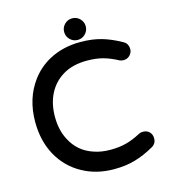

<svg xmlns="http://www.w3.org/2000/svg" viewBox="-124 -939 928 1057"><g transform="rotate(-15 339.5 -410.0)"><path d="M342.3 -735.8Q324.2 -753.9 324.2 -779.3Q324.2 -804.7 342.3 -822.8Q360.4 -840.8 385.7 -840.8Q411.1 -840.8 429.2 -822.8Q447.3 -804.7 447.3 -779.3Q447.3 -753.9 429.2 -735.8Q411.1 -717.8 385.7 -717.8Q360.4 -717.8 342.3 -735.8ZM42 -341.8Q42 -475.6 113.3 -571.3Q154.3 -626 213.9 -659.2Q293.9 -703.1 395.5 -703.1Q461.9 -703.1 514.6 -688Q567.4 -672.9 623 -641.6Q651.4 -627.9 651.4 -593.8Q651.4 -575.2 636.7 -559.6Q622.1 -544.9 600.6 -544.9Q586.9 -544.9 578.1 -549.8Q534.2 -573.2 494.6 -584Q455.1 -594.7 404.3 -594.7Q323.2 -594.7 268.1 -562Q212.9 -529.3 183.6 -472.7Q154.3 -416 154.3 -340.8Q154.3 -265.6 183.6 -210Q223.6 -129.9 309.6 -101.6Q351.6 -86.9 403.3 -86.9Q455.1 -86.9 494.6 -97.7Q534.2 -108.4 578.1 -131.8Q586.9 -136.7 600.6 -136.7Q623 -136.7 637.2 -122.6Q651.4 -108.4 651.4 -85.9Q651.4 -54.7 623 -40Q567.4 -8.8 514.6 6.3Q461.9 21.5 395.5 21.5Q294.9 21.5 215.8 -22.5Q133.8 -67.4 87.9 -149.9Q42 -232.4 42 -341.8Z"/></g></svg>

Font: FakePearl
Style: SemiBold
Weight: 400
Version: Version 1.2